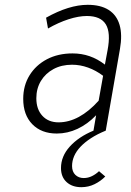

<svg xmlns="http://www.w3.org/2000/svg" viewBox="-20 -543 544 798"><path d="M318 235Q280 235 256.8 213.8Q233.5 192.5 233.5 155.5Q233.5 106.5 270.2 66Q307 25.5 368.5 0L379.5 -64Q344 -27 302.2 -7.5Q260.5 12 216 12Q152 12 114.2 -26.8Q76.5 -65.5 76.5 -132Q76.5 -187.5 102.8 -230Q129 -272.5 175.2 -296.8Q221.5 -321 281.5 -321Q319 -321 352.2 -309.5Q385.5 -298 416 -274.5L427 -334Q441 -407 419.8 -441.8Q398.5 -476.5 341 -476.5Q307 -476.5 265 -463Q223 -449.5 179.5 -424.5L171.5 -469.5Q267 -523 344.5 -523Q398 -523 431.5 -501.8Q465 -480.5 477 -439.5Q489 -398.5 478.5 -339L419.5 0Q384 14.5 358 31.5Q332 48.5 314.5 67Q297 85.5 288.2 105.8Q279.5 126 279.5 147Q279.5 170.5 293.2 183.8Q307 197 328 197Q346 197 362.2 189Q378.5 181 391.5 168.5L417.5 190.5Q398.5 210 373 222.5Q347.5 235 318 235ZM223.5 -34.5Q266 -34.5 308 -57.2Q350 -80 390 -124.5L408.5 -228Q378.5 -250.5 345.8 -262.2Q313 -274 279.5 -274Q236 -274 202.5 -256Q169 -238 150 -206.5Q131 -175 131 -134.5Q131 -89 156 -61.8Q181 -34.5 223.5 -34.5Z"/></svg>

Font: Overpass ExtraLight
Style: Italic
Weight: 250
Italic angle: -10°
Designer: Delve Withrington, Dave Bailey, Thomas Jockin
Foundry: Delve Fonts LLC
Version: Version 4.000